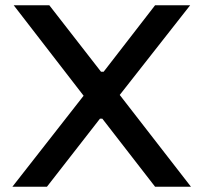

<svg xmlns="http://www.w3.org/2000/svg" viewBox="-20 -708 771 728"><path d="M27 0 297 -345 32 -688H167L363 -436H373L568 -688H701L434 -348L704 0H568L368 -258H359L158 0Z"/></svg>

Font: Saira SemiExpanded Medium
Style: Regular
Weight: 500
Width: 6
Designer: Hector Gatti with collaboration of the Omnibus-Type team
Foundry: Omnibus-Type
Version: Version 1.101